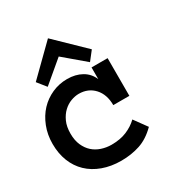

<svg xmlns="http://www.w3.org/2000/svg" viewBox="-174 -804 884 935"><g transform="rotate(-30 268.0 -336.5)"><path d="M438 -64.9Q394 -21 345.5 -4.9Q296.9 11.2 240.2 11.2Q183.1 11.2 136.5 -5.9Q89.8 -22.9 57.4 -54Q24.9 -85 7.6 -128.9Q-9.8 -172.9 -9.8 -227.1Q-9.8 -278.8 7.6 -323Q24.9 -367.2 54.4 -398.7Q84 -430.2 124 -448Q164.1 -465.8 209 -465.8Q255.9 -465.8 290.5 -446.3Q325.2 -426.8 340.8 -389.2V-455.1H431.2V-243.2H340.8Q340.8 -303.2 307.9 -339.1Q274.9 -375 222.2 -375Q201.2 -375 178 -366.5Q154.8 -357.9 135.5 -339.8Q116.2 -321.8 103.5 -293.9Q90.8 -266.1 90.8 -227.1Q90.8 -189 103 -161.4Q115.2 -133.8 135 -116Q154.8 -98.1 181.9 -89.1Q209 -80.1 237.8 -80.1Q287.1 -80.1 323.5 -95.5Q359.9 -110.8 386.2 -136.2ZM386.2 -530.8 347.2 -481 229 -581.1 108.9 -480 69.8 -528.8 228 -684.1Z"/></g></svg>

Font: Anonymous Pro
Style: Bold
Weight: 700
Monospace: yes
Designer: Mark Simonson
Version: Version 1.003